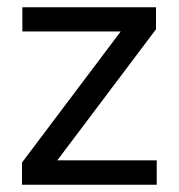

<svg xmlns="http://www.w3.org/2000/svg" viewBox="-20 -508 492 528"><path d="M411 -67V0H40.5V-61L312 -421.5H41.5V-488H409V-427.5L137.5 -67Z"/></svg>

Font: Anek Telugu Medium
Style: Regular
Weight: 400
Version: Version 1.003